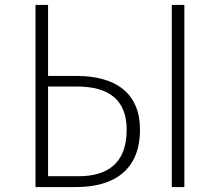

<svg xmlns="http://www.w3.org/2000/svg" viewBox="-20 -759 892 779"><path d="M289 -451H175V-739H124V0H289C441 0 548 -68 548 -233C548 -381 450 -451 289 -451ZM677 -739V0H728V-739ZM298 -44H175V-408H292C419 -408 494 -356 494 -233C494 -95 415 -44 298 -44Z"/></svg>

Font: Glow Sans SC Normal Light
Style: Regular
Weight: 300
Designer: Ryoko NISHIZUKA (kana, bopomofo & ideographs); Paul D. Hunt (Latin, Greek & Cyrillic); Sandoll Communications, Soo-young
Version: Version 0.93